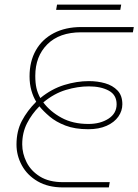

<svg xmlns="http://www.w3.org/2000/svg" viewBox="-20 -818 604 838"><path d="M255 0Q190 0 144.5 -26.5Q99 -53 75.5 -96Q52 -139 52 -187Q52 -246 75.5 -290.5Q99 -335 138 -374Q125 -395 117 -423Q109 -451 109 -485Q109 -550 136.5 -598.5Q164 -647 215 -673.5Q266 -700 335 -700H564L560 -677H334Q239 -677 186.5 -624.5Q134 -572 134 -487Q134 -456 139 -434Q144 -412 156 -390Q205 -430 260 -447Q315 -464 368 -464Q406 -464 439 -454.5Q472 -445 493 -423Q514 -401 514 -363Q514 -334 496.5 -309Q479 -284 445.5 -269Q412 -254 365 -254Q307 -254 265.5 -270Q224 -286 196.5 -309.5Q169 -333 152 -354Q119 -321 98 -280Q77 -239 77 -188Q77 -148 96 -110Q115 -72 154.5 -47.5Q194 -23 255 -23H459L455 0ZM366 -277Q418 -277 453.5 -300Q489 -323 489 -363Q489 -404 454.5 -422.5Q420 -441 368 -441Q319 -441 267.5 -425.5Q216 -410 169 -371Q199 -331 248.5 -304Q298 -277 366 -277ZM225 -775 229 -798H509L505 -775Z"/></svg>

Font: MuseoModerno Thin Thin
Style: Italic
Weight: 250
Italic angle: -9°
Version: Version 1.003